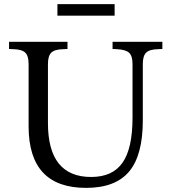

<svg xmlns="http://www.w3.org/2000/svg" viewBox="-20 -903 833 933"><path d="M398 10Q119 10 119 -289V-592Q119 -631 103 -647Q87 -663 45 -664L24 -665V-700H308V-665L287 -664Q245 -663 229 -647Q213 -631 213 -592V-305Q213 -43 423 -43Q527 -43 575.5 -112.5Q624 -182 624 -331V-592Q624 -631 607.5 -646.5Q591 -662 548 -664L527 -665V-700H769V-665L748 -664Q706 -663 690 -647Q674 -631 674 -592V-318Q674 -149 607.5 -69.5Q541 10 398 10ZM259 -827V-883H537V-827Z"/></svg>

Font: Hedvig Letters Serif 18pt
Style: Regular
Weight: 400
Designer: Alexander Örn & Tor Weibull
Foundry: Kanon Foundry
Version: Version 1.000